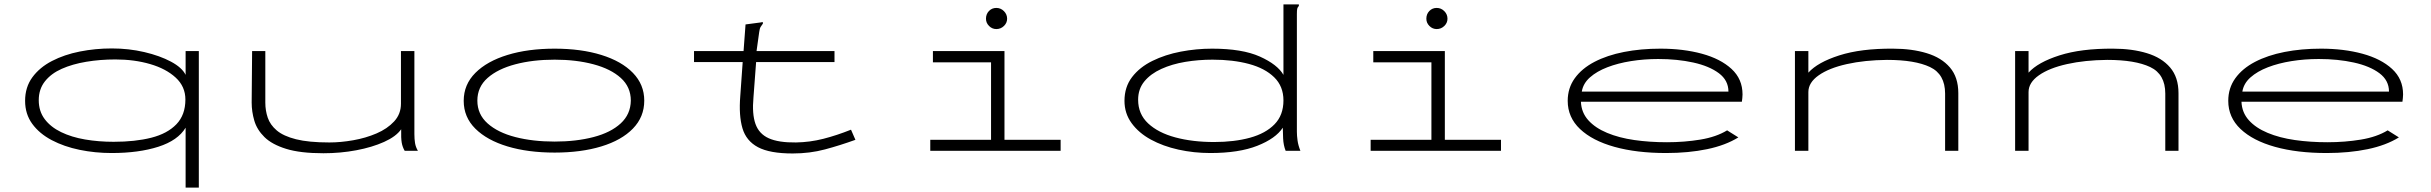

<svg xmlns="http://www.w3.org/2000/svg" viewBox="-20 -685 11040 872"><path d="M823 167V-105Q788 -47 699 -18.5Q610 10 487 10Q412 10 341.5 -4.5Q271 -19 215 -48.5Q159 -78 126.5 -122.5Q94 -167 94 -227Q94 -289 127 -334Q160 -379 216 -408Q272 -437 342.5 -451Q413 -465 488 -465Q565 -465 635.5 -448.5Q706 -432 756.5 -405Q807 -378 823 -345V-453H883V167ZM496 -41Q594 -41 667 -59.5Q740 -78 781 -120.5Q822 -163 822 -233Q822 -292 778 -332.5Q734 -373 662 -394Q590 -415 504 -415Q435 -415 372 -404.5Q309 -394 260.5 -372.5Q212 -351 184 -315.5Q156 -280 156 -230Q156 -180 183 -144Q210 -108 257.5 -85Q305 -62 366.5 -51.5Q428 -41 496 -41Z M1449 11Q1344 11 1279.5 -9Q1215 -29 1181 -62.5Q1147 -96 1135 -137Q1123 -178 1123 -219L1125 -453H1185V-219Q1185 -183 1196 -150.5Q1207 -118 1237 -92.5Q1267 -67 1324.5 -52.5Q1382 -38 1476 -38Q1527 -38 1584 -48Q1641 -58 1690 -79Q1739 -100 1770 -133.5Q1801 -167 1801 -214V-453H1862V-76Q1862 -53 1865 -35Q1868 -17 1878 0H1818Q1808 -17 1804.5 -37Q1801 -57 1802 -98Q1779 -65 1724.5 -40.5Q1670 -16 1598 -2.5Q1526 11 1449 11Z M2499 8Q2378 8 2285 -20Q2192 -48 2139 -100.5Q2086 -153 2086 -227Q2086 -301 2139 -354Q2192 -407 2285 -435.5Q2378 -464 2499 -464Q2619 -464 2711 -435.5Q2803 -407 2854.5 -354Q2906 -301 2906 -228Q2906 -154 2854.5 -101Q2803 -48 2711 -20Q2619 8 2499 8ZM2499 -42Q2597 -42 2675.5 -62.5Q2754 -83 2799 -124.5Q2844 -166 2845 -228Q2845 -290 2799.5 -331Q2754 -372 2675.5 -393Q2597 -414 2499 -414Q2400 -414 2320.5 -393Q2241 -372 2194.5 -331Q2148 -290 2148 -228Q2148 -166 2194.5 -124.5Q2241 -83 2320.5 -62.5Q2400 -42 2499 -42Z M3132 -453H3357L3366 -574L3434 -583L3444 -585L3445 -578Q3440 -571 3435 -563.5Q3430 -556 3428 -539L3416 -453H3770V-403H3414L3402 -243Q3395 -168 3411 -122.5Q3427 -77 3471.5 -57Q3516 -37 3595 -38Q3658 -39 3719 -54.5Q3780 -70 3845 -96L3865 -50Q3796 -25 3727 -6.5Q3658 12 3580 12Q3476 12 3422.5 -16.5Q3369 -45 3352 -102.5Q3335 -160 3342 -248L3353 -403H3132Z M4205 0V-50H4481V-402H4217V-453H4542V-50H4797V0ZM4505 -553Q4486 -553 4472 -567Q4458 -581 4458 -600Q4458 -621 4471.5 -635Q4485 -649 4505 -649Q4525 -649 4539.5 -634.5Q4554 -620 4554 -600Q4554 -581 4539.5 -567Q4525 -553 4505 -553Z M5477 10Q5402 10 5332 -5.5Q5262 -21 5207 -51Q5152 -81 5119.5 -125.5Q5087 -170 5087 -227Q5087 -290 5121.5 -335Q5156 -380 5214 -408.5Q5272 -437 5342.5 -450.5Q5413 -464 5485 -464Q5622 -464 5702 -428Q5782 -392 5809 -345V-665H5879V-658Q5873 -652 5871.5 -645Q5870 -638 5870 -621V-87Q5870 -69 5873 -47Q5876 -25 5886 0H5819Q5809 -25 5807.5 -56Q5806 -87 5806 -105Q5774 -56 5690.5 -23Q5607 10 5477 10ZM5494 -40Q5586 -40 5657 -59.5Q5728 -79 5768.5 -120.5Q5809 -162 5809 -229Q5809 -293 5767 -334Q5725 -375 5652.5 -394.5Q5580 -414 5487 -414Q5423 -414 5363 -404Q5303 -394 5254.5 -372Q5206 -350 5177.5 -315.5Q5149 -281 5149 -232Q5149 -167 5194.5 -124.5Q5240 -82 5318 -61Q5396 -40 5494 -40Z M6205 0V-50H6481V-402H6217V-453H6542V-50H6797V0ZM6505 -553Q6486 -553 6472 -567Q6458 -581 6458 -600Q6458 -621 6471.5 -635Q6485 -649 6505 -649Q6525 -649 6539.5 -634.5Q6554 -620 6554 -600Q6554 -581 6539.5 -567Q6525 -553 6505 -553Z M7547 10Q7413 10 7312.5 -18Q7212 -46 7156 -99Q7100 -152 7100 -227Q7100 -285 7132 -329.5Q7164 -374 7221.5 -404Q7279 -434 7355.5 -449Q7432 -464 7521 -464Q7625 -464 7709.5 -441Q7794 -418 7844 -372Q7894 -326 7894 -256Q7894 -248 7893 -239.5Q7892 -231 7891 -223H7160Q7162 -174 7193.5 -139Q7225 -104 7279 -81.5Q7333 -59 7402.5 -49Q7472 -39 7551 -39Q7630 -39 7702.5 -51Q7775 -63 7824 -93L7875 -61Q7817 -25 7733 -7.5Q7649 10 7547 10ZM7164 -269H7830Q7830 -320 7786.5 -352.5Q7743 -385 7670.5 -401Q7598 -417 7511 -417Q7447 -417 7387.5 -407.5Q7328 -398 7280 -379.5Q7232 -361 7201 -333.5Q7170 -306 7164 -269Z M8132 0V-453H8193V-355Q8235 -402 8333.5 -433.5Q8432 -465 8577 -464Q8663 -464 8730.5 -443.5Q8798 -423 8836 -378.5Q8874 -334 8874 -262V0H8814V-260Q8814 -348 8745.5 -380.5Q8677 -413 8550 -413Q8449 -412 8368 -394Q8287 -376 8240 -343Q8193 -310 8193 -267V0Z M9132 0V-453H9193V-355Q9235 -402 9333.5 -433.5Q9432 -465 9577 -464Q9663 -464 9730.5 -443.5Q9798 -423 9836 -378.5Q9874 -334 9874 -262V0H9814V-260Q9814 -348 9745.5 -380.5Q9677 -413 9550 -413Q9449 -412 9368 -394Q9287 -376 9240 -343Q9193 -310 9193 -267V0Z M10547 10Q10413 10 10312.5 -18Q10212 -46 10156 -99Q10100 -152 10100 -227Q10100 -285 10132 -329.5Q10164 -374 10221.5 -404Q10279 -434 10355.5 -449Q10432 -464 10521 -464Q10625 -464 10709.5 -441Q10794 -418 10844 -372Q10894 -326 10894 -256Q10894 -248 10893 -239.5Q10892 -231 10891 -223H10160Q10162 -174 10193.5 -139Q10225 -104 10279 -81.5Q10333 -59 10402.5 -49Q10472 -39 10551 -39Q10630 -39 10702.5 -51Q10775 -63 10824 -93L10875 -61Q10817 -25 10733 -7.5Q10649 10 10547 10ZM10164 -269H10830Q10830 -320 10786.5 -352.5Q10743 -385 10670.5 -401Q10598 -417 10511 -417Q10447 -417 10387.5 -407.5Q10328 -398 10280 -379.5Q10232 -361 10201 -333.5Q10170 -306 10164 -269Z"/></svg>

Font: Inconsolata UltraExpanded Light
Style: Regular
Weight: 300
Width: 9
Monospace: yes
Designer: Raph Levien, Cyreal, Brenton Simpson
Foundry: Raph Levien, Cyreal, Google
Version: Version 3.001; ttfautohint (v1.8.2.53-6de2)